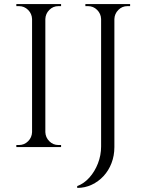

<svg xmlns="http://www.w3.org/2000/svg" viewBox="-20 -720 702 940"><path d="M202 -700V0H137V-700ZM140 -73V0H60V-10Q60 -10 66.5 -10Q73 -10 73 -10Q99 -10 117.5 -28.5Q136 -47 137 -73ZM140 -627H137Q136 -653 117.5 -671.5Q99 -690 73 -690Q73 -690 66.5 -690Q60 -690 60 -690V-700H140ZM199 -73H202Q203 -47 221.5 -28.5Q240 -10 266 -10Q266 -10 272 -10Q278 -10 279 -10V0H199ZM199 -627V-700H279V-690Q278 -690 272 -690Q266 -690 266 -690Q240 -690 221.5 -671.5Q203 -653 202 -627ZM540 -700V0Q540 42 526 78.5Q512 115 487 142Q462 169 429 184.5Q396 200 358 200V191Q391 179 417.5 149.5Q444 120 459.5 80Q475 40 475 -3V-700ZM478 -627H475Q474 -653 455.5 -671.5Q437 -690 411 -690Q411 -690 404.5 -690Q398 -690 398 -690V-700H478ZM537 -627V-700H617V-690Q617 -690 610.5 -690Q604 -690 604 -690Q578 -690 559.5 -671.5Q541 -653 540 -627Z"/></svg>

Font: Cinzel
Style: Regular
Weight: 400
Designer: Natanael Gama
Version: Version 2.000